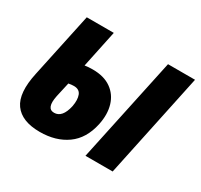

<svg xmlns="http://www.w3.org/2000/svg" viewBox="-122 -707 915 874"><g transform="rotate(30 335.5 -269.5)"><path d="M177 10Q82 10 43.5 -43.5Q5 -97 30 -211L102 -549H244L203 -354Q222 -357 245 -357Q304 -357 341.5 -330.5Q379 -304 392.5 -258.5Q406 -213 394 -156Q376 -72 318.5 -31Q261 10 177 10ZM412 0 529 -549H671L555 0ZM163 -170Q148 -98 190 -98Q233 -98 248 -166Q255 -203 246 -226Q237 -249 208 -249Q195 -249 180 -246Z"/></g></svg>

Font: Noto Sans ExtraCondensed ExtraBold
Style: Italic
Weight: 800
Width: 2
Italic angle: -12°
Designer: Monotype Design Team
Foundry: Monotype Imaging Inc.
Version: Version 2.013; ttfautohint (v1.8.4.7-5d5b)